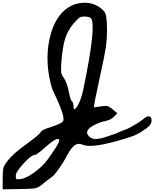

<svg xmlns="http://www.w3.org/2000/svg" viewBox="-194 -1049 1149 1430"><path d="M880 -167Q902 -185 918.5 -182Q935 -179 935 -150Q935 -141 931 -132Q927 -123 922 -116.5Q917 -110 907.5 -102Q898 -94 892 -90Q886 -86 874.5 -78.5Q863 -71 861 -69Q837 -53 812 -42Q799 -36 752.5 -21Q706 -6 638.5 11.5Q571 29 513.5 35.5Q456 42 422 29Q409 23 396.5 22.5Q384 22 374 26.5Q364 31 354.5 39.5Q345 48 337 58Q329 68 320.5 82Q312 96 305.5 108Q299 120 291 134.5Q283 149 277 159Q217 253 193 268Q160 292 121 324Q91 349 68 353Q45 358 -47 359L-174 361V277Q-174 219 -168 199Q-162 179 -132 142Q-93 93 7 21Q101 -47 109 -65Q116 -82 183 -102Q261 -128 274 -144Q286 -160 269.5 -211Q253 -262 225.5 -320Q198 -378 195 -386Q138 -575 173 -750Q202 -895 283 -969Q283 -969 284 -970Q349 -1028 435.5 -1028.5Q522 -1029 582 -964Q603 -941 603 -830Q603 -754 593.5 -691.5Q584 -629 556 -505Q525 -363 513 -301L505 -249L559 -257Q592 -262 608 -258Q623 -254 646 -234L680 -205L655 -180Q630 -153 572 -143Q556 -139 531.5 -129Q507 -119 483 -102.5Q459 -86 455 -67Q451 -48 476 -27Q489 -17 506 -14.5Q523 -12 546 -16.5Q569 -21 586.5 -26.5Q604 -32 632.5 -42Q661 -52 674 -56Q689 -65 719.5 -76Q750 -87 758 -91Q836 -131 880 -167ZM161 139Q247 19 247 -1Q247 -43 145 46L136 54Q79 105 64 105Q40 105 -15.5 165.5Q-71 226 -76 253Q-78 278 -73 283Q-68 288 -44 285Q-4 282 59.5 236.5Q123 191 161 139ZM426 -380Q525 -858 485 -911Q470 -926 433 -926Q421 -926 411.5 -924Q402 -922 393 -914.5Q384 -907 374 -896Q363 -885 348 -867Q308 -816 290.5 -759Q273 -702 264 -599Q259 -535 261.5 -513Q264 -491 281 -469Q306 -432 318 -367Q332 -299 343 -293Q353 -284 353 -261Q353 -217 377 -250Q407 -294 426 -380Z"/></svg>

Font: Beth Ellen
Style: Regular
Weight: 400
Designer: Alyson Diaz
Version: Version 2.000